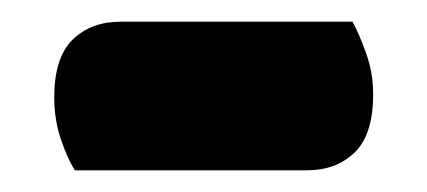

<svg xmlns="http://www.w3.org/2000/svg" viewBox="-20 -343 394 177"><path d="M49 -186Q42 -197 36 -215Q30 -233 30 -253Q30 -290 47 -306.5Q64 -323 91 -323H305Q311 -312 317.5 -294Q324 -276 324 -256Q324 -219 307 -202.5Q290 -186 263 -186Z"/></svg>

Font: Baloo Da
Style: Regular
Weight: 400
Designer: Noopur Datye and Ek Type
Foundry: Ek Type
Version: Version 1.443;PS 1.000;hotconv 16.6.51;makeotf.lib2.5.65220;